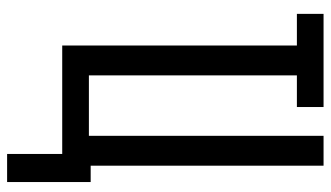

<svg xmlns="http://www.w3.org/2000/svg" viewBox="-215 -560 930 540"><g transform="rotate(90 250.0 -290.0)"><path d="M413 155V0H108V-660H19V-735H281V-660H192V-75H362V-735H446V-80H492V155Z"/></g></svg>

Font: Iosevka Medium
Style: Regular
Weight: 500
Monospace: yes
Designer: Belleve Invis
Foundry: Belleve Invis
Version: Version 32.5.0; ttfautohint (v1.8.4)